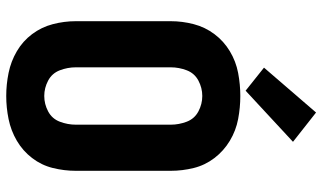

<svg xmlns="http://www.w3.org/2000/svg" viewBox="-229 -797 1034 616"><g transform="rotate(90 288.0 -489.0)"><path d="M288 8Q325 8 362 0.5Q399 -7 431.5 -26Q464 -45 487 -75Q510 -105 519 -141.5Q528 -178 528 -215V-520Q528 -557 519 -593.5Q510 -630 487 -660Q464 -690 431.5 -709.5Q399 -729 362 -736Q325 -743 288 -743Q251 -743 214 -736Q177 -729 144.5 -709.5Q112 -690 89.5 -660Q67 -630 57.5 -593.5Q48 -557 48 -520V-215Q48 -178 57.5 -141.5Q67 -105 89.5 -75Q112 -45 144.5 -26Q177 -7 214 0.5Q251 8 288 8ZM288 -114Q262 -114 238.5 -126.5Q215 -139 205.5 -164Q196 -189 196 -215V-520Q196 -546 205.5 -571Q215 -596 238.5 -608.5Q262 -621 288 -621Q314 -621 337.5 -608.5Q361 -596 370.5 -571Q380 -546 380 -520V-215Q380 -189 370.5 -164Q361 -139 337.5 -126.5Q314 -114 288 -114ZM271 -760 435 -912 341 -986 197 -819Z"/></g></svg>

Font: Iosevka Sparkle Heavy
Style: Regular
Weight: 900
Designer: Belleve Invis
Foundry: Belleve Invis
Version: Version 4.5.0; ttfautohint (v1.8.3)